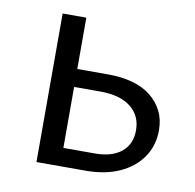

<svg xmlns="http://www.w3.org/2000/svg" viewBox="-56 -471 534 527"><g transform="rotate(10 211.0 -207.0)"><path d="M78 0V-414H144V-51H232Q279 -51 305.5 -72.5Q332 -94 332 -133Q332 -174 302 -197.5Q272 -221 218 -221H128V-271H230Q268 -271 298.5 -262.5Q329 -254 350 -237Q371 -220 382.5 -197Q394 -174 394 -144Q394 -101 371.5 -68.5Q349 -36 309 -18Q269 0 214 0Z"/></g></svg>

Font: Ysabeau Office
Style: Regular
Weight: 400
Designer: Christian Thalmann (Catharsis Fonts)
Version: Version 2.001;gftools[0.9.30]; featfreeze: tnum,lnum,ss02